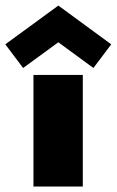

<svg xmlns="http://www.w3.org/2000/svg" viewBox="-102 -686 430 706"><path d="M21 0V-410.5H202.5V0ZM241.5 -436 112.5 -530.5 -17 -436 -82.5 -523 112.5 -665.5 307 -523Z"/></svg>

Font: League Spartan Thin Black
Style: Regular
Weight: 900
Version: Version 2.002